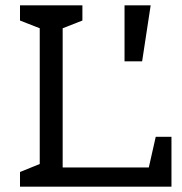

<svg xmlns="http://www.w3.org/2000/svg" viewBox="-20 -700 683 720"><path d="M289 -623 215 -594V-72H538L564 -187H623V0H55V-55L129 -85V-594L55 -623V-680H289ZM545 -680 513 -470H447V-680Z"/></svg>

Font: Rhodium Libre
Style: Regular
Weight: 400
Designer: James Puckett
Foundry: Dunwich Type Founders
Version: Version 1.001; ttfautohint (v1.3)